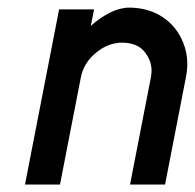

<svg xmlns="http://www.w3.org/2000/svg" viewBox="-20 -494 521 514"><path d="M326.7 -473.6Q378.4 -473.1 415.8 -448Q453.1 -422.9 470.2 -380.4Q481.4 -353.5 481.4 -323.2Q481.4 -305.2 477.5 -286.1L421.9 0H328.1L383.8 -286.1Q385.7 -295.9 385.7 -305.2Q385.7 -332 366.9 -355.5Q348.1 -378.9 308.1 -379.9Q269.5 -379.9 236.6 -352.5Q203.6 -325.2 196.3 -286.1L140.6 0H46.9L138.2 -468.8H231.9L223.1 -424.8Q248.5 -447.3 274.9 -460.4Q301.3 -473.6 326.7 -473.6Z"/></svg>

Font: Lambda
Style: Italic
Weight: 400
Italic angle: -11°
Designer: GGBotNet
Version: 0.22